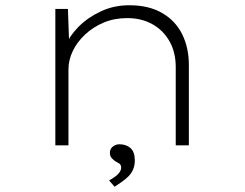

<svg xmlns="http://www.w3.org/2000/svg" viewBox="-20 -554 934 732"><path d="M191 0V-520H239L244 -378L230 -380Q245 -417 279.5 -452Q314 -487 364 -510.5Q414 -534 473 -534Q547 -534 598 -504.5Q649 -475 674.5 -423.5Q700 -372 700 -307V0H650V-298Q650 -355 626 -397Q602 -439 560.5 -462Q519 -485 465 -485Q416 -485 375.5 -468Q335 -451 304.5 -422.5Q274 -394 257.5 -359.5Q241 -325 241 -290V0H217Q212 0 206.5 0Q201 0 191 0ZM417 158 396 134Q412 125 422 117Q432 109 437 101Q442 93 442 85Q442 74 434 69Q426 64 420 61Q415 58 407 50Q399 42 399 29Q399 13 410.5 4.5Q422 -4 435 -4Q461 -4 477.5 10.5Q494 25 494 57Q494 77 487.5 92Q481 107 470 118Q459 129 445.5 138.5Q432 148 417 158Z"/></svg>

Font: Lexend Tera ExtraLight
Style: Regular
Weight: 250
Designer: Bonnie Shaver-Troup, Thomas Jockin
Foundry: Lexend
Version: Version 1.007